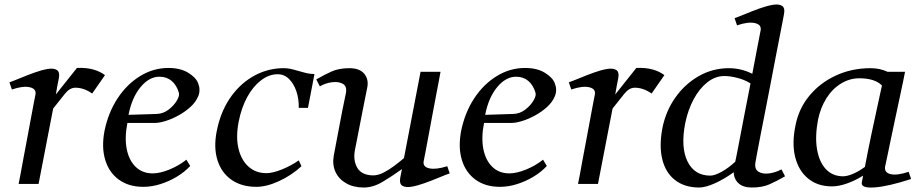

<svg xmlns="http://www.w3.org/2000/svg" viewBox="-20 -820 4107 856"><path d="M63 0Q66 -12 71.5 -43.5Q77 -75 85 -117Q93 -159 101.5 -204.5Q110 -250 117.5 -290.5Q125 -331 130.5 -360Q136 -389 138 -398Q143 -424 113 -431Q83 -438 33 -421L22 -453Q42 -460 72 -472.5Q102 -485 134 -496.5Q166 -508 192.5 -512.5Q219 -517 233.5 -508Q248 -499 242 -469Q239 -454 235.5 -436.5Q232 -419 229 -399L323 -517Q363 -519 394.5 -510.5Q426 -502 448 -485L391 -403Q354 -429 316 -429Q291 -429 269 -401.5Q247 -374 217 -336Q203 -265 186.5 -178.5Q170 -92 152 0Z M619 13Q554 13 510 -19Q466 -51 449 -107.5Q432 -164 446 -237Q463 -319 504.5 -382Q546 -445 605 -481Q664 -517 731 -517Q784 -517 818.5 -496Q853 -475 863 -450Q875 -420 864.5 -393Q854 -366 830 -344Q806 -322 776 -305.5Q746 -289 718 -280.5Q690 -272 672 -272H548Q535 -206 545 -155.5Q555 -105 585 -76Q615 -47 661 -47Q693 -47 735 -64Q777 -81 811 -108L828 -80Q803 -53 768 -32Q733 -11 694.5 1Q656 13 619 13ZM553 -308 679 -312Q708 -313 732 -331.5Q756 -350 769 -372.5Q782 -395 777 -408Q767 -441 745 -459.5Q723 -478 691 -478Q645 -478 606.5 -431.5Q568 -385 553 -308Z M1123 13Q1057 13 1012 -18.5Q967 -50 949.5 -106Q932 -162 946 -234Q962 -317 1003 -379Q1044 -441 1104 -477Q1164 -513 1235 -516Q1261 -517 1286 -510.5Q1311 -504 1335 -497Q1359 -490 1382 -490L1353 -339H1312Q1313 -378 1301.5 -412.5Q1290 -447 1268 -468.5Q1246 -490 1215 -489Q1177 -488 1142 -460.5Q1107 -433 1081.5 -386Q1056 -339 1044 -277Q1031 -210 1043 -158.5Q1055 -107 1087.5 -77.5Q1120 -48 1168 -48Q1195 -48 1235.5 -64Q1276 -80 1312 -105L1324 -79Q1281 -39 1225 -13Q1169 13 1123 13Z M1602 16Q1556 16 1523 -3Q1490 -22 1475.5 -54Q1461 -86 1468 -126Q1477 -172 1487 -226.5Q1497 -281 1506.5 -329Q1516 -377 1522 -404Q1528 -435 1509 -446Q1490 -457 1461 -453.5Q1432 -450 1406 -435L1390 -466Q1428 -488 1460 -502Q1492 -516 1538 -516Q1584 -516 1604.5 -490.5Q1625 -465 1617 -428Q1614 -413 1608 -383.5Q1602 -354 1595 -317.5Q1588 -281 1581 -246Q1574 -211 1569 -184.5Q1564 -158 1562 -149Q1554 -103 1573.5 -71Q1593 -39 1643 -38Q1665 -38 1689 -50Q1713 -62 1737 -80Q1761 -98 1781 -115Q1796 -192 1815 -292Q1834 -392 1855 -500H1944Q1942 -488 1936 -456.5Q1930 -425 1922 -383Q1914 -341 1905.5 -295.5Q1897 -250 1889.5 -209.5Q1882 -169 1876.5 -140Q1871 -111 1869 -102Q1864 -76 1894 -69.5Q1924 -63 1974 -79L1985 -47Q1965 -40 1935 -27.5Q1905 -15 1873 -3.5Q1841 8 1814.5 12.5Q1788 17 1773.5 8Q1759 -1 1765 -31Q1768 -46 1772 -66Q1730 -36 1687 -10Q1644 16 1602 16Z M2209 13Q2144 13 2100 -19Q2056 -51 2039 -107.5Q2022 -164 2036 -237Q2053 -319 2094.5 -382Q2136 -445 2195 -481Q2254 -517 2321 -517Q2374 -517 2408.5 -496Q2443 -475 2453 -450Q2465 -420 2454.5 -393Q2444 -366 2420 -344Q2396 -322 2366 -305.5Q2336 -289 2308 -280.5Q2280 -272 2262 -272H2138Q2125 -206 2135 -155.5Q2145 -105 2175 -76Q2205 -47 2251 -47Q2283 -47 2325 -64Q2367 -81 2401 -108L2418 -80Q2393 -53 2358 -32Q2323 -11 2284.5 1Q2246 13 2209 13ZM2143 -308 2269 -312Q2298 -313 2322 -331.5Q2346 -350 2359 -372.5Q2372 -395 2367 -408Q2357 -441 2335 -459.5Q2313 -478 2281 -478Q2235 -478 2196.5 -431.5Q2158 -385 2143 -308Z M2557 0Q2560 -12 2565.5 -43.5Q2571 -75 2579 -117Q2587 -159 2595.5 -204.5Q2604 -250 2611.5 -290.5Q2619 -331 2624.5 -360Q2630 -389 2632 -398Q2637 -424 2607 -431Q2577 -438 2527 -421L2516 -453Q2536 -460 2566 -472.5Q2596 -485 2628 -496.5Q2660 -508 2686.5 -512.5Q2713 -517 2727.5 -508Q2742 -499 2736 -469Q2733 -454 2729.5 -436.5Q2726 -419 2723 -399L2817 -517Q2857 -519 2888.5 -510.5Q2920 -502 2942 -485L2885 -403Q2848 -429 2810 -429Q2785 -429 2763 -401.5Q2741 -374 2711 -336Q2697 -265 2680.5 -178.5Q2664 -92 2646 0Z M3097 16Q3033 16 2990.5 -16.5Q2948 -49 2933 -108.5Q2918 -168 2933 -248Q2948 -324 2990.5 -384.5Q3033 -445 3095 -480.5Q3157 -516 3230 -516Q3284 -516 3334 -491Q3348 -565 3358.5 -619.5Q3369 -674 3371 -684Q3376 -710 3346 -717Q3316 -724 3266 -707L3255 -739Q3275 -746 3305 -758.5Q3335 -771 3367 -782.5Q3399 -794 3425.5 -798.5Q3452 -803 3466.5 -794Q3481 -785 3475 -755Q3471 -734 3462.5 -690Q3454 -646 3442.5 -587.5Q3431 -529 3419 -465Q3407 -401 3394.5 -338.5Q3382 -276 3372 -224Q3362 -172 3355.5 -137.5Q3349 -103 3348 -96Q3343 -66 3361.5 -54.5Q3380 -43 3409.5 -47Q3439 -51 3464 -65L3480 -34Q3442 -12 3410 2Q3378 16 3332 16Q3293 16 3272.5 -3Q3252 -22 3251 -52Q3208 -21 3166.5 -2.5Q3125 16 3097 16ZM3035 -271Q3014 -164 3045 -100.5Q3076 -37 3147 -37Q3166 -37 3197 -54Q3228 -71 3258 -99Q3265 -131 3275.5 -187.5Q3286 -244 3299.5 -312.5Q3313 -381 3326 -448L3321 -451Q3298 -465 3266.5 -473Q3235 -481 3209 -481Q3169 -481 3133.5 -453Q3098 -425 3072.5 -377.5Q3047 -330 3035 -271Z M3811 -471Q3768 -471 3729.5 -447.5Q3691 -424 3664.5 -382Q3638 -340 3627 -286Q3613 -212 3622.5 -155Q3632 -98 3662 -66Q3692 -34 3739 -34Q3757 -34 3783 -45Q3809 -56 3836 -76Q3850 -150 3864.5 -219Q3879 -288 3891.5 -344.5Q3904 -401 3912 -439Q3880 -471 3811 -471ZM3689 11Q3626 11 3583.5 -23.5Q3541 -58 3525.5 -118.5Q3510 -179 3526 -258Q3540 -334 3587.5 -392Q3635 -450 3706 -483Q3777 -516 3861 -516Q3903 -516 3937 -500H4015Q4013 -488 4006 -455Q3999 -422 3989.5 -377Q3980 -332 3969.5 -283.5Q3959 -235 3950 -191Q3941 -147 3934.5 -116.5Q3928 -86 3926 -77Q3922 -50 3951 -43.5Q3980 -37 4031 -54L4042 -22Q3941 11 3879.5 15.5Q3818 20 3822 -6Q3825 -21 3828 -37Q3793 -15 3756 -2Q3719 11 3689 11Z"/></svg>

Font: Wittgenstein-Italic Regular
Style: Italic
Weight: 400
Italic angle: -11°
Designer: Jörg Drees
Foundry: Jörg Drees
Version: Version 1.000; ttfautohint (v1.8.4.7-5d5b)